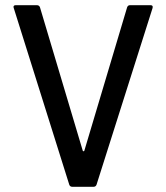

<svg xmlns="http://www.w3.org/2000/svg" viewBox="-20 -720 641 740"><path d="M247 -8 33 -689 32 -693Q32 -700 41 -700H122Q131 -700 134 -692L299 -139Q300 -137 302 -137Q304 -137 305 -139L470 -692Q473 -700 481 -700H560Q571 -700 568 -689L352 -8Q349 0 340 0H259Q250 0 247 -8Z"/></svg>

Font: Amber EN Medium
Style: Regular
Weight: 500
Designer: Jeremy Tribby
Foundry: Tribby Type Co.
Version: Version 1.403 November 24, 2021